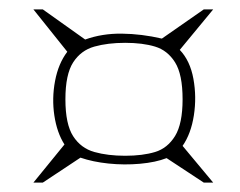

<svg xmlns="http://www.w3.org/2000/svg" viewBox="-20 -575 511 408"><path d="M362 -469Q384 -446 391 -407.5Q398 -369 392 -330Q386 -291 368 -265L433 -187H413L334 -239Q311 -230 277.5 -227Q244 -224 210.5 -227.5Q177 -231 151 -240L71 -187H51L117 -268Q101 -293 95.5 -329.5Q90 -366 97 -403Q104 -440 123 -465L51 -555H71L161 -491Q197 -504 239 -503.5Q281 -503 324 -493L413 -555H433ZM119 -364Q119 -311 135.5 -285.5Q152 -260 180.5 -252Q209 -244 246 -244Q283 -244 309.5 -252Q336 -260 352 -286Q368 -312 368 -364Q368 -417 352 -442.5Q336 -468 309.5 -476Q283 -484 246 -484Q209 -484 180.5 -476Q152 -468 135.5 -442.5Q119 -417 119 -364Z"/></svg>

Font: Genos Thin ExtraLight
Style: Italic
Weight: 250
Italic angle: -8°
Version: Version 1.010